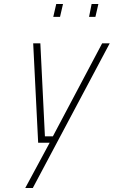

<svg xmlns="http://www.w3.org/2000/svg" viewBox="-20 -718 572 966"><path d="M263 -698H297L282 -633H248ZM441 -698H475L460 -633H428ZM230 0H172L147 -500H183L206 -32H246L494 -500H532L145 228H107Z"/></svg>

Font: Cairo ExtraLight
Style: Italic
Weight: 275
Italic angle: -13°
Designer: Mohamed Gaber, Accademia di Belle Arti di Urbino and others
Foundry: Kief Type Foundry, Accademia di Belle Arti di Urbino and others
Version: Version 3.011